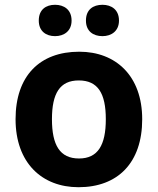

<svg xmlns="http://www.w3.org/2000/svg" viewBox="-20 -772 659 802"><path d="M142 -686C142 -642 172 -621 210 -621C247 -621 279 -642 279 -686C279 -732 247 -752 210 -752C172 -752 142 -732 142 -686ZM339 -686C339 -642 369 -621 408 -621C445 -621 477 -642 477 -686C477 -732 445 -752 408 -752C369 -752 339 -732 339 -686ZM574 -274C574 -455 464 -556 311 -556C146 -556 45 -455 45 -274C45 -92 155 10 308 10C472 10 574 -92 574 -274ZM197 -274C197 -382 230 -436 309 -436C389 -436 422 -382 422 -274C422 -166 389 -110 310 -110C230 -110 197 -166 197 -274Z"/></svg>

Font: Noto Sans Gujarati
Style: Bold
Weight: 700
Designer: Jelle Bosma - Monotype Design Team, Universal Thirst
Foundry: Monotype Imaging Inc.
Version: Version 2.106